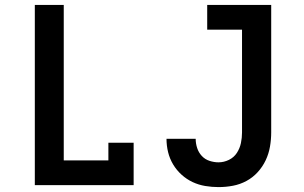

<svg xmlns="http://www.w3.org/2000/svg" viewBox="-20 -755 1240 783"><path d="M122 0V-735H240V-101H422V-173H525V0ZM871 8Q844 8 817 3.5Q790 -1 765.5 -12.5Q741 -24 720.5 -42.5Q700 -61 686 -84.5Q672 -108 665.5 -134.5Q659 -161 659 -189H778Q778 -170 784 -151.5Q790 -133 803 -119Q816 -105 834.5 -99Q853 -93 871 -93Q893 -93 913.5 -103Q934 -113 946 -131.5Q958 -150 962.5 -171.5Q967 -193 967 -215V-634H825V-735H1086V-215Q1086 -186 1081 -157Q1076 -128 1063.5 -101.5Q1051 -75 1031 -53Q1011 -31 985 -17Q959 -3 930 2.5Q901 8 871 8Z"/></svg>

Font: Iosevka Book
Style: Bold
Weight: 700
Designer: Belleve Invis
Foundry: Belleve Invis
Version: Version 28.0.7; ttfautohint (v1.8.3)